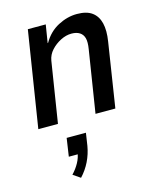

<svg xmlns="http://www.w3.org/2000/svg" viewBox="-119 -590 787 963"><g transform="rotate(-15 275.0 -108.5)"><path d="M37 0 116 -498H209L194 -405H196Q226 -457 274.5 -482.5Q323 -508 373 -508Q423 -508 451 -487.5Q479 -467 488.5 -428.5Q498 -390 489 -334L437 0H334L385 -322Q391 -358 385.5 -378.5Q380 -399 363.5 -409.5Q347 -420 321 -420Q293 -420 264.5 -405.5Q236 -391 215 -368Q194 -345 189 -315L139 0ZM181 291 143 265Q165 242 179.5 215.5Q194 189 197 162L209 173H149L163 79H263L253 145Q246 186 228 223Q210 260 181 291Z"/></g></svg>

Font: Nunito Sans 7pt Condensed SemiBold
Style: Italic
Weight: 600
Width: 3
Italic angle: -9°
Designer: Vernon Adams
Foundry: Vernon Adams
Version: Version 3.101;gftools[0.9.27]